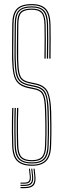

<svg xmlns="http://www.w3.org/2000/svg" viewBox="-20 -826 316 963"><path d="M140.5 5.5Q91.2 5.5 66.9 -17.4Q42.5 -40.2 41 -96.5Q40 -132 39.6 -161.5Q39.2 -191 39.8 -220.2Q40.2 -249.5 41.2 -284.5H47.2Q46.5 -253.2 45.9 -224.4Q45.2 -195.5 45.6 -164.8Q46 -134 47 -96.8Q48.5 -42.8 71.5 -21.5Q94.5 -0.2 140.5 -0.2Q186.2 -0.2 207.6 -22.6Q229 -45 230.5 -96.8Q231.5 -128.5 231.8 -151.8Q232 -175 231.8 -200.9Q231.5 -226.8 230.5 -265.5Q229 -329.8 216 -360.4Q203 -391 160.5 -401L123.2 -409.2Q101.2 -414.5 89 -425Q76.8 -435.5 71.4 -459.8Q66 -484 65 -530Q64.2 -563.8 65 -612.1Q65.8 -660.5 66 -704.2Q66 -749 82.6 -766Q99.2 -783 139.5 -783Q176.2 -783 192 -765.4Q207.8 -747.8 209 -703Q209.8 -677 209.8 -630.9Q209.8 -584.8 209 -532.2H202.8Q203.8 -585.5 203.8 -631.1Q203.8 -676.8 203 -702.8Q202 -745.8 187.4 -761.5Q172.8 -777.2 139.5 -777.2Q101.5 -777.2 86.9 -761.5Q72.2 -745.8 72 -704.2Q72 -658 71.2 -611.4Q70.5 -564.8 71.2 -530.2Q72.2 -486.2 76.9 -463.1Q81.5 -440 92.8 -430Q104 -420 124.8 -415L162 -407Q207.5 -396.2 221.2 -363.2Q235 -330.2 236.8 -265.8Q237.5 -229.2 237.9 -204.5Q238.2 -179.8 238 -155.6Q237.8 -131.5 236.5 -96.2Q234.8 -41.2 211.5 -17.9Q188.2 5.5 140.5 5.5ZM140.5 -5.8Q97.2 -5.8 75.9 -25.5Q54.5 -45.2 53.2 -96.8Q52.2 -133.8 51.9 -164.1Q51.5 -194.5 52 -223.4Q52.5 -252.2 53.2 -284.5H59.5Q58.8 -254.2 58.1 -225.9Q57.5 -197.5 57.9 -166.4Q58.2 -135.2 59.2 -96.8Q60.8 -50 79.2 -30.8Q97.8 -11.5 140.5 -11.5Q181.2 -11.5 199 -31Q216.8 -50.5 218.2 -97Q219.2 -129.2 219.6 -152.6Q220 -176 219.6 -201.5Q219.2 -227 218.2 -265.2Q217.2 -310.5 211.6 -335.5Q206 -360.5 193.1 -372.1Q180.2 -383.8 157.8 -389L120.5 -397.2Q92.8 -404 78.5 -417.9Q64.2 -431.8 59.1 -458.5Q54 -485.2 52.8 -530Q52.5 -552.5 52.6 -582.8Q52.8 -613 53.2 -645Q53.8 -677 53.8 -704.5Q54 -754.2 74 -774.2Q94 -794.2 139.5 -794.2Q181.2 -794.2 200.6 -774.1Q220 -754 221.2 -703.2Q222 -677.8 222 -631.2Q222 -584.8 221.2 -532.2H215Q216 -584.2 216 -630.8Q216 -677.2 215.2 -703.2Q213.8 -750 196.6 -769.2Q179.5 -788.5 139.5 -788.5Q96 -788.5 78 -770Q60 -751.5 59.8 -704.2Q59.8 -662 59 -613.2Q58.2 -564.5 59 -530Q60 -483.2 65.6 -457.8Q71.2 -432.2 84.5 -420.6Q97.8 -409 121.8 -403.2L159 -395.2Q199.5 -385.8 211.1 -356.9Q222.8 -328 224.5 -265.5Q225.2 -228.5 225.6 -203.6Q226 -178.8 225.6 -154.9Q225.2 -131 224.2 -96.8Q223 -46.8 203.1 -26.2Q183.2 -5.8 140.5 -5.8ZM140.5 -17Q101.2 -17 84 -34.5Q66.8 -52 65.2 -97.2Q64.2 -135 64 -165Q63.8 -195 64.2 -223.4Q64.8 -251.8 65.5 -284.5H71.8Q70.8 -252.8 70.2 -224.1Q69.8 -195.5 70.1 -165.1Q70.5 -134.8 71.5 -97.2Q72.8 -54.5 88.6 -38.6Q104.5 -22.8 140.5 -22.8Q174.8 -22.8 189.9 -39Q205 -55.2 206 -97.2Q207 -130.2 207.4 -153.2Q207.8 -176.2 207.4 -201.4Q207 -226.5 206 -265Q205 -308.2 200.2 -330.8Q195.5 -353.2 184.9 -363.1Q174.2 -373 155 -377.2L117.2 -385.2Q86.5 -392.8 70.4 -408.9Q54.2 -425 48 -454.1Q41.8 -483.2 40.5 -529.5Q39.8 -565 40.6 -613.1Q41.5 -661.2 41.5 -704.8Q41.8 -757.8 64.1 -781.6Q86.5 -805.5 139.5 -805.5Q186.8 -805.5 209.4 -782.4Q232 -759.2 233.5 -703.8Q234 -680 234.2 -635.4Q234.5 -590.8 233.5 -532.2H227.2Q228 -584.8 228.1 -631.1Q228.2 -677.5 227.5 -703.5Q226 -757 204.6 -778.4Q183.2 -799.8 139.5 -799.8Q90 -799.8 69 -777.9Q48 -756 47.8 -704.5Q47.5 -659.8 46.8 -612.8Q46 -565.8 46.8 -529.5Q47.8 -484 53.5 -456.1Q59.2 -428.2 74.5 -413.4Q89.8 -398.5 119 -391.5L156.2 -383.2Q177 -378.5 188.9 -367.9Q200.8 -357.2 206 -333.5Q211.2 -309.8 212.2 -265Q213 -227.2 213.4 -202.5Q213.8 -177.8 213.4 -154.5Q213 -131.2 212 -97.2Q210.8 -53.2 194.6 -35.1Q178.5 -17 140.5 -17ZM148 20H153.5L157.5 56.5Q161 89.5 148.4 103.6Q135.8 117.8 103.2 117.8H82.8V112H103.2Q132.8 112 144 99.1Q155.2 86.2 152 56.5ZM125.2 20H130.2L134.2 55.8Q136.8 77 129.5 86.1Q122.2 95.2 103.2 95.2H82.8V89.8H103.2Q119.2 89.8 125.1 81.9Q131 74 129 55.8ZM136.5 20H141.8L145.8 56.2Q149 83 139 94.8Q129 106.5 103.2 106.5H82.8V100.8H103.2Q126 100.8 134.6 90.5Q143.2 80.2 140.5 56.2Z"/></svg>

Font: Big Shoulders Inline Display ExtraLight
Style: Regular
Weight: 250
Version: Version 2.002